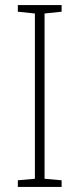

<svg xmlns="http://www.w3.org/2000/svg" viewBox="-20 -734 312 754"><path d="M222 0H50V-26L117 -32V-681L50 -688V-714H222V-688L155 -681V-32L222 -26Z"/></svg>

Font: Noto Sans Khmer SemiCondensed ExtraLight
Style: Regular
Weight: 200
Width: 4
Designer: Danh Hong and the Monotype Design Team
Foundry: Monotype Imaging Inc.
Version: Version 2.004; ttfautohint (v1.8.4.7-5d5b)